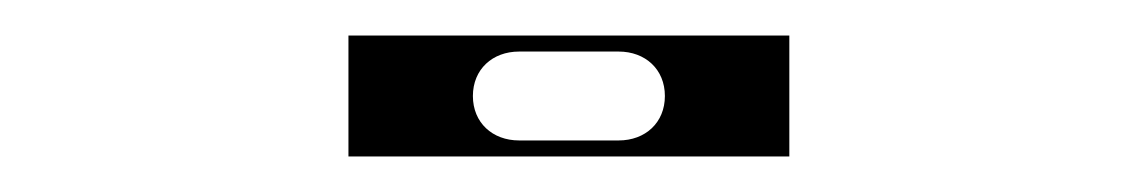

<svg xmlns="http://www.w3.org/2000/svg" viewBox="-20 -664 640 108"><path d="M176 -576H424V-644H176ZM246 -610C246 -625 257 -635 272 -635H328C343 -635 354 -625 354 -610C354 -595 343 -585 328 -585H272C257 -585 246 -595 246 -610Z"/></svg>

Font: Apfel Grotezk Brukt
Style: Regular
Weight: 300
Designer: Luigi Gorlero
Foundry: © 2023, Luigi Gorlero & Collletttivo
Version: Version 2.000;Glyphs 3.2 (3217)